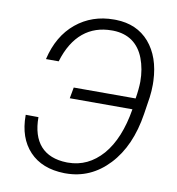

<svg xmlns="http://www.w3.org/2000/svg" viewBox="-82 -795 808 877"><g transform="rotate(10 322.5 -356.0)"><path d="M54.7 -222.2C54.7 -221.2 54.7 -219.7 54.7 -218.8C54.7 -149.9 73.7 -94.7 112.3 -53.7C150.9 -12.7 205.1 8.3 273.9 9.8C275.9 9.8 278.3 9.8 280.3 9.8C357.4 9.8 423.8 -19.5 479.5 -78.6C535.2 -137.7 570.8 -218.3 586.4 -319.8L598.6 -399.4C601.1 -418.9 602.5 -438.5 602.5 -458.5C602.5 -464.4 602.1 -470.2 602.1 -476.1C599.1 -549.8 578.6 -608.4 540.5 -652.8C502 -696.8 450.7 -719.2 385.7 -720.7C382.3 -720.7 379.4 -720.7 376 -720.7C309.1 -720.7 250.5 -700.7 201.2 -660.2C151.9 -619.6 118.7 -562.5 101.6 -488.8H160.6C197.3 -611.8 273.4 -669.9 375 -669.9C377.9 -669.9 380.4 -669.9 383.3 -669.9C417 -668.9 446.3 -660.2 470.7 -643.1C494.6 -626 513.2 -601.1 525.4 -568.8C537.6 -536.6 543.9 -501 543.9 -461.4C543.5 -439 541 -412.6 536.1 -382.8H249L239.7 -331.5H530.3C515.1 -238.8 485.8 -167 441.9 -116.2C397.5 -65.9 344.7 -40.5 282.2 -40.5C280.3 -40.5 278.3 -40.5 276.4 -40.5C169.4 -43 113.8 -106 113.8 -221.7Z"/></g></svg>

Font: Roboto Light
Style: Italic
Weight: 300
Italic angle: -12°
Designer: Google
Version: Version 2.137; 2017